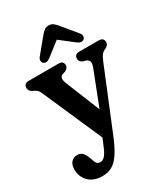

<svg xmlns="http://www.w3.org/2000/svg" viewBox="-221 -780 980 1120"><g transform="rotate(-30 269.0 -220.5)"><path d="M223.5 85 241 43.5 66 -355Q57.5 -375 48 -382.2Q38.5 -389.5 21.5 -397Q1 -408.5 1 -427Q1 -458 34 -458H235Q267 -458 267 -428.5Q267 -408.5 242 -398L226 -393Q196.5 -383 216 -336L308.5 -107.5L397.5 -336Q415.5 -381.5 382.5 -393L365 -398Q341.5 -407.5 341.5 -428.5Q341.5 -458 375 -458H504.5Q538 -458 538 -428.5Q538 -419.5 533.8 -412.2Q529.5 -405 517.5 -398Q499 -390.5 488.8 -379Q478.5 -367.5 467 -339.5L299.5 69.5Q273.5 132.5 249 169.5Q224.5 206.5 196 222.8Q167.5 239 129.5 239Q71.5 239 38.5 206Q5.5 173 5.5 124Q5.5 94 20 76Q34.5 58 60.5 58Q83.5 58 95.8 71Q108 84 118.5 110.5L125.5 130Q133.5 162 158.5 162Q176.5 162 191.2 145.5Q206 129 223.5 85ZM202 -511.5Q176 -492.5 158 -508Q151.5 -514 151 -525Q150.5 -536 160.5 -548.5L240.5 -645.5Q253.5 -661.5 265.8 -670.8Q278 -680 295 -680Q313 -680 325 -670.8Q337 -661.5 350 -645.5L430 -548.5Q440 -536 439.5 -525Q439 -514 432.5 -508Q414.5 -492.5 388.5 -511.5L295.5 -584Z"/></g></svg>

Font: Fraunces 72pt SuperSoft SemiBold
Style: Regular
Weight: 600
Version: Version 1.000;[b76b70a41]